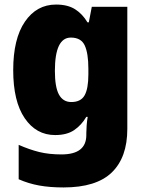

<svg xmlns="http://www.w3.org/2000/svg" viewBox="-20 -583 639 843"><path d="M226 -563Q277 -563 309.5 -542.5Q342 -522 364 -485H370L383 -553H539V-17Q539 108 471 174Q403 240 259 240Q199 240 152 231.5Q105 223 62 204V53Q110 74 152.5 84.5Q195 95 250 95Q359 95 359 10V1Q359 -13 360.5 -32.5Q362 -52 365 -70H359Q338 -34 306 -12Q274 10 222 10Q139 10 88.5 -64Q38 -138 38 -275Q38 -413 89.5 -488Q141 -563 226 -563ZM291 -418Q221 -418 221 -272Q221 -200 239 -167.5Q257 -135 293 -135Q335 -135 351.5 -164.5Q368 -194 368 -256V-281Q368 -349 352 -383.5Q336 -418 291 -418Z"/></svg>

Font: Noto Sans Lao Looped SemiCondensed Black
Style: Regular
Weight: 900
Width: 4
Designer: Mark Frömberg, Ben Mitchell
Foundry: The Fontpad Ltd
Version: Version 1.002; ttfautohint (v1.8.4.7-5d5b)